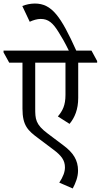

<svg xmlns="http://www.w3.org/2000/svg" viewBox="-57 -909 569 1085"><path d="M354 156C370 126 384 92 384 55C384 -4 357 -46 302 -87L213 -154C143 -206 142 -237 142 -298V-555H313V-373C313 -314 297 -283 270 -251L336 -209C365 -244 385 -290 385 -356V-555H492V-564L460 -623H374C287 -816 236 -889 140 -889C114 -889 89 -883 69 -875L111 -786C130 -795 153 -802 173 -802C216 -802 242 -780 275 -726C293 -697 308 -672 332 -623H-37V-613L-5 -555H70V-295C70 -199 101 -171 159 -128L244 -64C290 -30 310 -3 310 37C310 62 300 90 278 123Z"/></svg>

Font: Noto Serif Devanagari Condensed
Style: Regular
Weight: 400
Width: 3
Designer: Universal Thirst, Indian Type Foundry and the Monotype Design Team
Foundry: Monotype Imaging Inc.
Version: Version 2.004